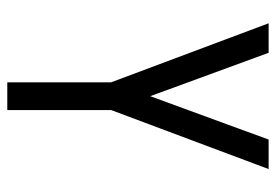

<svg xmlns="http://www.w3.org/2000/svg" viewBox="-138 -638 775 540"><g transform="rotate(90 250.0 -367.5)"><path d="M211 0V-292L45 -735H128L250 -402L372 -735H455L289 -292V0Z"/></g></svg>

Font: Iosevka SS04
Style: Regular
Weight: 400
Monospace: yes
Designer: Belleve Invis
Foundry: Belleve Invis
Version: Version 19.0.0; ttfautohint (v1.8.4)